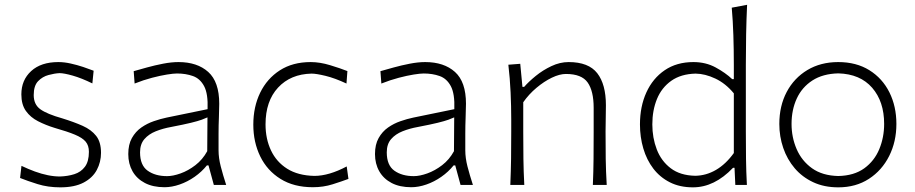

<svg xmlns="http://www.w3.org/2000/svg" viewBox="-20 -782 3870 812"><path d="M234.9 10.3Q295.4 10.3 333.5 -9.8Q371.6 -29.8 389.4 -63.2Q407.2 -96.7 407.2 -135.7Q407.2 -181.2 386.7 -207.3Q366.2 -233.4 329.6 -249.8Q293 -266.1 244.1 -281.2Q178.2 -299.8 150.4 -320.1Q122.6 -340.3 122.6 -379.9Q122.6 -419.4 141.1 -438.7Q159.7 -458 185.3 -464.8Q210.9 -471.7 231.9 -472.7Q250.5 -472.7 287.6 -462.2Q324.7 -451.7 370.6 -429.2L376 -482.9Q357.4 -490.2 331.8 -498.8Q306.2 -507.3 278.8 -513.4Q251.5 -519.5 226.6 -519.5Q153.3 -519.5 111.8 -481.4Q70.3 -443.4 70.3 -382.8Q70.3 -339.8 89.6 -312.7Q108.9 -285.6 140.9 -269.3Q172.9 -252.9 210.9 -241.2Q265.6 -225.6 297.1 -212.4Q328.6 -199.2 342.3 -182.9Q356 -166.5 356 -140.1Q356 -99.1 339.1 -76.7Q322.3 -54.2 294.4 -45.4Q266.6 -36.6 233.4 -35.6Q209 -35.6 182.4 -41Q155.8 -46.4 127.7 -56.6Q99.6 -66.9 70.8 -80.6L64.9 -29.3Q95.2 -17.1 138.9 -3.4Q182.6 10.3 234.9 10.3Z M686.5 -37.1Q636.7 -37.1 604.5 -60.1Q572.3 -83 572.3 -137.7Q572.3 -172.4 590.6 -193.6Q608.9 -214.8 638.9 -226.8Q668.9 -238.8 704.1 -245.1Q757.8 -255.4 787.6 -262.7Q817.4 -270 832.8 -275.6Q848.1 -281.2 857.4 -285.6L856.4 -142.6Q836.9 -106.9 806.4 -83.5Q775.9 -60.1 743.7 -48.6Q711.4 -37.1 686.5 -37.1ZM675.8 9.8Q706.5 9.8 739.7 -1.7Q772.9 -13.2 803 -34.2Q833 -55.2 855 -82.5H861.8L884.3 0H936.5Q922.9 -42 913.6 -78.1Q904.3 -114.3 904.3 -146V-216.8Q904.3 -251.5 905.8 -286.1Q907.2 -320.8 907.2 -343.3Q907.2 -436 860.6 -477.8Q814 -519.5 734.9 -519.5Q705.1 -519.5 669.9 -512.7Q634.8 -505.9 601.8 -496.8Q568.8 -487.8 545.4 -481L549.3 -428.7Q587.4 -443.8 623 -453.1Q658.7 -462.4 686.3 -466.8Q713.9 -471.2 728.5 -471.2Q765.6 -471.2 795.9 -460.4Q826.2 -449.7 843.3 -417.5Q860.4 -385.3 857.9 -320.3L684.6 -284.7Q658.7 -279.3 630.4 -269.5Q602.1 -259.8 577.6 -242.7Q553.2 -225.6 537.8 -198.2Q522.5 -170.9 522.5 -130.4Q522.5 -89.4 540.5 -57.6Q558.6 -25.9 592.8 -8.1Q627 9.8 675.8 9.8Z M1303.2 9.8Q1347.7 9.8 1387 -2.7Q1426.3 -15.1 1453.6 -25.4L1446.3 -78.1Q1409.7 -58.6 1375 -48.3Q1340.3 -38.1 1309.6 -38.1Q1240.2 -39.6 1194.6 -68.4Q1148.9 -97.2 1126 -146Q1103 -194.8 1103 -255.9Q1103 -354.5 1156 -411.6Q1209 -468.8 1297.9 -470.7Q1317.4 -470.7 1356.7 -461.2Q1396 -451.7 1445.3 -428.7L1449.2 -481.4Q1419.4 -493.2 1376.2 -506.3Q1333 -519.5 1293.9 -519.5Q1217.8 -519.5 1163.6 -484.6Q1109.4 -449.7 1080.3 -389.9Q1051.3 -330.1 1051.3 -254.9Q1051.3 -180.7 1080.6 -120.6Q1109.9 -60.5 1166.3 -25.4Q1222.7 9.8 1303.2 9.8Z M1730 -37.1Q1680.2 -37.1 1647.9 -60.1Q1615.7 -83 1615.7 -137.7Q1615.7 -172.4 1634 -193.6Q1652.3 -214.8 1682.4 -226.8Q1712.4 -238.8 1747.6 -245.1Q1801.3 -255.4 1831.1 -262.7Q1860.8 -270 1876.2 -275.6Q1891.6 -281.2 1900.9 -285.6L1899.9 -142.6Q1880.4 -106.9 1849.9 -83.5Q1819.3 -60.1 1787.1 -48.6Q1754.9 -37.1 1730 -37.1ZM1719.2 9.8Q1750 9.8 1783.2 -1.7Q1816.4 -13.2 1846.4 -34.2Q1876.5 -55.2 1898.4 -82.5H1905.3L1927.7 0H1980Q1966.3 -42 1957 -78.1Q1947.8 -114.3 1947.8 -146V-216.8Q1947.8 -251.5 1949.2 -286.1Q1950.7 -320.8 1950.7 -343.3Q1950.7 -436 1904.1 -477.8Q1857.4 -519.5 1778.3 -519.5Q1748.5 -519.5 1713.4 -512.7Q1678.2 -505.9 1645.3 -496.8Q1612.3 -487.8 1588.9 -481L1592.8 -428.7Q1630.9 -443.8 1666.5 -453.1Q1702.1 -462.4 1729.7 -466.8Q1757.3 -471.2 1772 -471.2Q1809.1 -471.2 1839.4 -460.4Q1869.6 -449.7 1886.7 -417.5Q1903.8 -385.3 1901.4 -320.3L1728 -284.7Q1702.1 -279.3 1673.8 -269.5Q1645.5 -259.8 1621.1 -242.7Q1596.7 -225.6 1581.3 -198.2Q1565.9 -170.9 1565.9 -130.4Q1565.9 -89.4 1584 -57.6Q1602.1 -25.9 1636.2 -8.1Q1670.4 9.8 1719.2 9.8Z M2138.2 0H2197.3Q2194.3 -57.1 2193.6 -109.9Q2192.9 -162.6 2192.9 -224.6V-349.6Q2216.8 -383.8 2248.8 -410.6Q2280.8 -437.5 2313.7 -453.4Q2346.7 -469.2 2373.5 -469.2Q2439.9 -469.2 2465.3 -433.1Q2490.7 -397 2490.7 -326.2V-224.6Q2490.7 -162.6 2490.2 -109.9Q2489.7 -57.1 2487.3 0H2545.9Q2542.5 -57.1 2541.7 -110.1Q2541 -163.1 2541 -226.1Q2541 -247.6 2541.7 -275.9Q2542.5 -304.2 2542.5 -336.9Q2542.5 -425.3 2505.9 -472.4Q2469.2 -519.5 2384.8 -519.5Q2348.1 -519.5 2312 -502.4Q2275.9 -485.4 2245.8 -460.9Q2215.8 -436.5 2196.8 -414.6H2189.5L2180.2 -512.2L2129.9 -508.3Q2136.7 -450.7 2139.4 -391.6Q2142.1 -332.5 2142.1 -277.3V-226.1Q2142.1 -163.1 2141.4 -110.1Q2140.6 -57.1 2138.2 0Z M2919.9 -38.6Q2856.4 -40 2816.4 -70.6Q2776.4 -101.1 2757.6 -150.1Q2738.8 -199.2 2738.8 -255.9Q2738.8 -315.4 2758.5 -363.5Q2778.3 -411.6 2819.1 -440.4Q2859.9 -469.2 2921.9 -470.7Q2961.9 -470.2 3005.4 -449.7Q3048.8 -429.2 3083.5 -387.2V-134.8Q3049.8 -87.9 3008.1 -63.5Q2966.3 -39.1 2919.9 -38.6ZM2910.6 10.3Q3001.5 10.3 3080.1 -72.3H3086.4L3089.8 0H3138.7Q3135.7 -57.1 3135 -110.1Q3134.3 -163.1 3134.3 -226.1V-507.8Q3134.3 -574.2 3135.5 -636.5Q3136.7 -698.7 3139.6 -761.7L3074.7 -749.5Q3079.6 -693.4 3081.5 -633.3Q3083.5 -573.2 3083.5 -507.8V-447.3H3076.7Q3048.3 -474.1 3006.6 -496.8Q2964.8 -519.5 2912.6 -519.5Q2841.8 -519.5 2791.3 -485.1Q2740.7 -450.7 2713.6 -391.1Q2686.5 -331.5 2686.5 -255.9Q2686.5 -202.1 2700.7 -154.1Q2714.8 -106 2742.9 -69.1Q2771 -32.2 2813 -11Q2855 10.3 2910.6 10.3Z M3525.4 -37.6Q3458 -39.1 3414.3 -70.3Q3370.6 -101.6 3349.1 -151.4Q3327.6 -201.2 3327.6 -257.8Q3327.6 -317.4 3349.6 -365.2Q3371.6 -413.1 3415.8 -441.7Q3460 -470.2 3525.4 -471.7Q3617.7 -469.2 3668.5 -410.9Q3719.2 -352.5 3719.2 -257.8Q3719.2 -201.2 3698.7 -151.4Q3678.2 -101.6 3635.3 -70.3Q3592.3 -39.1 3525.4 -37.6ZM3525.4 10.3Q3599.6 10.3 3654.8 -25.6Q3710 -61.5 3740.5 -122.3Q3771 -183.1 3771 -257.8Q3771 -332 3741.5 -391.4Q3711.9 -450.7 3656.7 -485.1Q3601.6 -519.5 3524.9 -519.5Q3450.7 -519.5 3394.5 -485.8Q3338.4 -452.1 3307.1 -393.1Q3275.9 -334 3275.9 -257.8Q3275.9 -204.6 3292.5 -156.2Q3309.1 -107.9 3340.8 -70.6Q3372.6 -33.2 3418.9 -11.5Q3465.3 10.3 3525.4 10.3Z"/></svg>

Font: Pinar-VF-FD
Style: Regular
Weight: 300
Designer: Amin Abedi
Version: Version 3.0